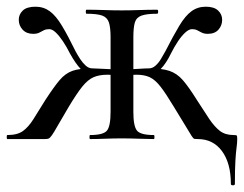

<svg xmlns="http://www.w3.org/2000/svg" viewBox="-22 -415 728 573"><path d="M667 134Q667 72 640.5 36Q614 0 568 0Q562 0 558.5 -0.5Q555 -1 550 -9Q545 -17 533 -37Q521 -57 497 -96Q473 -136 457 -156.5Q441 -177 425 -184.5Q409 -192 385 -192Q368 -192 345 -189L344 -207Q368 -208 390.5 -209.5Q413 -211 423 -211Q461 -211 483.5 -203.5Q506 -196 523.5 -176Q541 -156 566 -116Q587 -83 602.5 -60Q618 -37 634 -24.5Q650 -12 675 -12Q683 -12 684.5 -10.5Q686 -9 686 0Q686 11 684 25.5Q682 40 680.5 65Q679 90 679 134Q679 138 673 138Q667 138 667 134ZM0 0Q-2 0 -2 -6Q-2 -12 0 -12Q30 -12 46.5 -24Q63 -36 77.5 -59Q92 -82 113 -116Q139 -156 156 -176Q173 -196 194 -203.5Q215 -211 253 -211Q262 -211 276.5 -210Q291 -209 308.5 -208.5Q326 -208 341 -207L340 -189Q316 -192 299 -192Q274 -192 257 -184.5Q240 -177 223.5 -156.5Q207 -136 183 -96Q161 -59 150 -39.5Q139 -20 133 -11.5Q127 -3 123 -1.5Q119 0 113 0ZM253 -193Q234 -193 218.5 -209.5Q203 -226 187 -255Q177 -275 166 -291.5Q155 -308 144.5 -318Q134 -328 125 -328Q116 -328 109.5 -325Q103 -322 96 -318Q89 -314 77 -314Q57 -314 45.5 -326.5Q34 -339 34 -356Q34 -372 46 -383.5Q58 -395 84 -395Q108 -395 126.5 -381.5Q145 -368 163 -338Q181 -308 204 -261Q210 -250 217.5 -238.5Q225 -227 234 -219Q243 -211 253 -211ZM247 0Q245 0 245 -6Q245 -12 247 -12Q286 -12 297 -25Q308 -38 308 -81V-304Q308 -333 303 -348Q298 -363 283 -368.5Q268 -374 236 -374Q234 -374 234 -380Q234 -386 236 -386Q263 -386 289.5 -385Q316 -384 341 -384Q367 -384 393.5 -385Q420 -386 447 -386Q450 -386 450 -380Q450 -374 447 -374Q416 -374 400.5 -368.5Q385 -363 380.5 -348Q376 -333 376 -304V-81Q376 -38 387 -25Q398 -12 437 -12Q439 -12 439 -6Q439 0 437 0Q417 0 392 -1Q367 -2 341 -2Q316 -2 291.5 -1Q267 0 247 0ZM423 -193V-211Q433 -211 442 -219Q451 -227 458 -238.5Q465 -250 471 -261Q495 -308 513 -338Q531 -368 549.5 -381.5Q568 -395 592 -395Q617 -395 629 -383.5Q641 -372 641 -356Q641 -339 630 -326.5Q619 -314 598 -314Q587 -314 579.5 -318Q572 -322 566 -325Q560 -328 551 -328Q542 -328 531 -318Q520 -308 509 -291.5Q498 -275 488 -255Q474 -226 458 -209.5Q442 -193 423 -193Z"/></svg>

Font: Cormorant Medium
Style: Regular
Weight: 500
Designer: Christian Thalmann (Catharsis Fonts)
Foundry: Catharsis Fonts
Version: Version 4.000